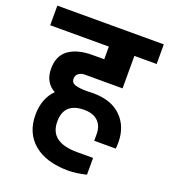

<svg xmlns="http://www.w3.org/2000/svg" viewBox="-139 -724 779 883"><g transform="rotate(20 250.5 -282.0)"><path d="M175 -340Q175 -319 196.5 -313Q218 -307 251 -307Q261 -308 282 -308Q372 -308 420.5 -260Q469 -212 469 -134Q469 -116 467 -104H362V-136Q362 -177 338 -199.5Q314 -222 271 -222Q172 -222 172 -129Q172 -78 205.5 -53Q239 -28 307 -28H384V54Q334 66 297 66Q188 66 127.5 15.5Q67 -35 67 -124Q67 -204 115 -252Q62 -281 62 -348Q62 -412 104.5 -442Q147 -472 219 -472H277V-534H-10V-630H511V-534H402V-375H216Q200 -375 187.5 -366Q175 -357 175 -340Z"/></g></svg>

Font: Pragati Narrow
Style: Bold
Weight: 700
Designer: Hector Gatti, Marcela Romero, Pablo Cosgaya and Nicolas Silva
Foundry: Omnibus-Type
Version: Version 1.010; ttfautohint (v1.3)